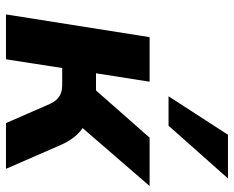

<svg xmlns="http://www.w3.org/2000/svg" viewBox="-92 -710 802 659"><g transform="rotate(90 309.5 -381.0)"><path d="M30 0 108 -493H261L232 -309H291L453 -493H619L401 -241L370 -282Q395 -279 415 -266.5Q435 -254 451 -234Q467 -214 479 -186L560 0H403L341 -142Q333 -162 323 -173Q313 -184 300.5 -188.5Q288 -193 270 -193H214L184 0ZM311 -558 443 -762H593L412 -558Z"/></g></svg>

Font: Nunito Sans 11pt ExtraBold
Style: Italic
Weight: 800
Italic angle: -9°
Version: Version 3.101;gftools[0.9.27]